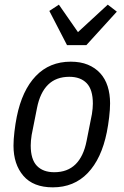

<svg xmlns="http://www.w3.org/2000/svg" viewBox="-20 -793 531 825"><path d="M207 12Q123 12 80.5 -37.5Q38 -87 38 -167Q38 -193 42 -227Q46 -261 52 -291Q75 -405 134 -466.5Q193 -528 284 -528Q326 -528 357.5 -515Q389 -502 410.5 -478.5Q432 -455 442.5 -422Q453 -389 453 -349Q453 -323 449 -289Q445 -255 439 -225Q416 -111 357 -49.5Q298 12 207 12ZM213 -53Q270 -53 304.5 -87Q339 -121 352 -187L375 -303Q377 -315 378 -327Q379 -339 379 -348Q379 -408 352.5 -435.5Q326 -463 278 -463Q221 -463 186.5 -429Q152 -395 139 -329L116 -213Q114 -201 113 -189Q112 -177 112 -168Q112 -108 138.5 -80.5Q165 -53 213 -53ZM268 -599 192 -746 233 -773 315 -655 443 -773 482 -743 351 -599Z"/></svg>

Font: IBM Plex Sans Condensed
Style: Italic
Weight: 400
Width: 3
Italic angle: -11°
Designer: Mike Abbink, Paul van der Laan, Pieter van Rosmalen
Foundry: Bold Monday
Version: Version 1.3